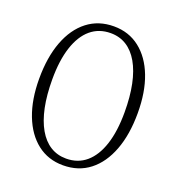

<svg xmlns="http://www.w3.org/2000/svg" viewBox="-128 -796 840 911"><g transform="rotate(20 292.0 -341.0)"><path d="M293 -25Q352.5 -25 394 -60.5Q435.5 -96 457.5 -163.2Q479.5 -230.5 479.5 -326Q479.5 -405 466.8 -466.5Q454 -528 429.5 -570.5Q405 -613 370 -635Q335 -657 290 -657Q231 -657 189.2 -621.8Q147.5 -586.5 125.5 -519.2Q103.5 -452 103.5 -356.5Q103.5 -277.5 116.2 -216Q129 -154.5 153.5 -111.8Q178 -69 213.2 -47Q248.5 -25 293 -25ZM293.5 -692.5Q369 -692.5 424.2 -649.2Q479.5 -606 509.5 -528Q539.5 -450 539.5 -344Q539.5 -236 509.5 -156.5Q479.5 -77 423.8 -33.5Q368 10 290 10Q215 10 159.8 -33Q104.5 -76 74.2 -154.5Q44 -233 44 -338Q44 -446.5 74 -526Q104 -605.5 160 -649Q216 -692.5 293.5 -692.5Z"/></g></svg>

Font: Newsreader 14pt Light
Style: Regular
Weight: 300
Designer: Hugues Gentile
Foundry: Production Type
Version: Version 1.003